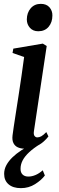

<svg xmlns="http://www.w3.org/2000/svg" viewBox="-20 -760 306 995"><path d="M108.5 10.5Q88.5 10.5 73 3.8Q57.5 -3 49.8 -18.2Q42 -33.5 45 -58.5Q46.5 -71 51 -101.5Q55.5 -132 62.2 -174.8Q69 -217.5 76.5 -266.8Q84 -316 91.5 -367Q99 -418 105 -464.5L45 -485.5L49 -508L202 -534L222 -521.5L156 -81.5Q153 -63 159 -55.5Q165 -48 173 -48Q183.5 -48 194 -53.8Q204.5 -59.5 220 -75.5L231 -53Q222 -40.5 205 -25.5Q188 -10.5 163.8 0Q139.5 10.5 108.5 10.5ZM178 -598Q151 -598 135 -616Q119 -634 119 -659.5Q119.5 -694.5 139.2 -717.2Q159 -740 191.5 -740Q221 -740 236.5 -722Q252 -704 251.5 -679.5Q251.5 -644.5 232 -621.2Q212.5 -598 178 -598ZM88.5 215Q47.5 215 24.5 195.2Q1.5 175.5 1.5 141Q1.5 117 13.2 95.5Q25 74 44.8 55Q64.5 36 89.8 19.5Q115 3 142.5 -10.5L161.5 -23.5L187.5 -13Q153.5 8 131 29Q108.5 50 97.5 71Q86.5 92 86.5 114Q86 133.5 96.8 144.2Q107.5 155 127 155Q145 155 164 147Q183 139 201.5 122.5L212.5 149.5Q194.5 173.5 161.8 194.2Q129 215 88.5 215Z"/></svg>

Font: Merriweather 96pt Medium
Style: Italic
Weight: 500
Italic angle: -7.8°
Version: Version 2.101